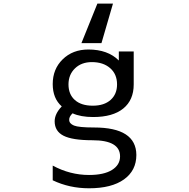

<svg xmlns="http://www.w3.org/2000/svg" viewBox="-20 -808 1040 1058"><path d="M357.4 -342.8Q357.4 -288.1 392.6 -256.8Q427.7 -225.6 491.2 -225.6Q553.7 -225.6 589.4 -257.3Q625 -289.1 625 -342.8Q625 -399.4 586.9 -432.6Q548.8 -465.8 486.3 -465.8Q428.7 -465.8 393.1 -431.2Q357.4 -396.5 357.4 -342.8ZM470.7 156.2Q552.7 156.2 597.2 128.4Q641.6 100.6 641.6 53.7Q641.6 -35.2 489.3 -35.2Q378.9 -35.2 330.1 -60.1Q281.2 -85 281.2 -139.6Q281.2 -180.7 320.3 -221.7Q270.5 -265.6 270.5 -344.7Q270.5 -427.7 325.7 -481.4Q380.9 -535.2 466.8 -535.2Q574.2 -535.2 634.8 -474.6V-524.4H716.8V-342.8Q716.8 -256.8 659.2 -210Q601.6 -163.1 493.2 -163.1Q424.8 -163.1 379.9 -183.6Q360.4 -165 361.3 -147.5Q361.3 -127 387.7 -116.2Q414.1 -105.5 498 -105.5Q730.5 -105.5 731.4 45.9Q731.4 131.8 663.1 180.7Q594.7 229.5 470.7 229.5Q362.3 229.5 270.5 185.5V104.5Q366.2 156.2 470.7 156.2ZM602.5 -788.1 539.1 -570.3H428.7L516.6 -788.1Z"/></svg>

Font: Gen Shin Gothic Monospace Regular
Style: Regular
Weight: 400
Designer: [Source Han Sans]
Ryoko NISHIZUKA  (kana & ideographs); Paul D. Hunt (Latin, Greek & Cyrillic); Wenlong ZHANG  (bopomofo
Version: Version 1.002.20150607